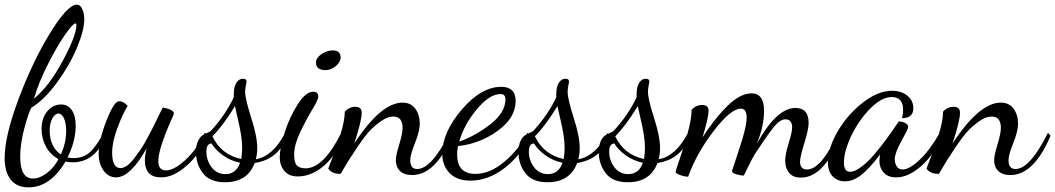

<svg xmlns="http://www.w3.org/2000/svg" viewBox="-30 -734 4545 827"><path d="M105 -270Q92 -246 74.5 -180Q57 -114 57 -59Q57 35 112 35Q141 35 172 11.5Q203 -12 222 -49Q187 -67 168 -102.5Q149 -138 149 -178Q149 -225 173.5 -254.5Q198 -284 233 -284Q262 -284 279 -260Q296 -236 296 -192Q296 -126 261 -56Q273 -53 287 -53Q312 -53 333 -62.5Q354 -72 369.5 -91Q385 -110 394.5 -124.5Q404 -139 415 -162L427 -149Q380 -35 284 -35Q267 -35 252 -38Q186 73 93 73Q42 73 16 39.5Q-10 6 -10 -53Q-10 -148 50.5 -309Q111 -470 186 -592Q261 -714 301 -714Q316 -714 324.5 -694.5Q333 -675 333 -651Q333 -604 301.5 -528.5Q270 -453 215.5 -378.5Q161 -304 105 -270ZM295 -633Q284 -633 250.5 -585Q217 -537 177 -458.5Q137 -380 116 -309Q180 -360 239.5 -470.5Q299 -581 299 -625Q299 -633 295 -633ZM184 -173Q184 -101 232 -69Q255 -118 255 -170Q255 -204 245.5 -224.5Q236 -245 222 -245Q207 -245 195.5 -224Q184 -203 184 -173Z M671 -271Q719 -262 719 -245Q719 -242 702 -204.5Q685 -167 668.5 -118Q652 -69 652 -40Q652 0 685 0Q719 0 768 -44.5Q817 -89 852 -162L865 -153Q833 -73 775.5 -21.5Q718 30 664 30Q594 30 594 -44Q594 -64 601 -94Q531 30 470 30Q437 30 416 0.5Q395 -29 395 -71Q395 -128 428 -213Q461 -298 483 -298Q502 -298 520 -278Q499 -245 476 -183.5Q453 -122 453 -77Q453 -10 489 -10Q502 -10 516.5 -20Q531 -30 546 -49.5Q561 -69 574.5 -88.5Q588 -108 603.5 -137Q619 -166 629 -185.5Q639 -205 652.5 -233.5Q666 -262 671 -271Z M814 -80Q814 -107 822.5 -125.5Q831 -144 841.5 -150.5Q852 -157 863.5 -162Q875 -167 878 -170Q942 -240 977 -315V-327Q977 -361 988.5 -378Q1000 -395 1016 -395Q1032 -395 1032 -382Q1032 -380 1029 -366Q1026 -352 1026 -338Q1026 -308 1052 -227Q1078 -146 1078 -97Q1078 -70 1072 -48Q1146 -61 1198 -161L1207 -151Q1172 -48 1067 -32Q1036 51 939 51Q874 51 844 12Q814 -27 814 -80ZM1013 -96Q1013 -124 1008 -155Q1003 -186 994 -223.5Q985 -261 982 -277Q931 -193 885 -147Q922 -68 1009 -49Q1013 -75 1013 -96ZM941 16Q987 16 1004 -33Q964 -41 931 -64.5Q898 -88 881 -116Q859 -115 859 -81Q859 -43 881.5 -13.5Q904 16 941 16Z M1319 -339Q1341 -339 1341 -317Q1341 -305 1315 -262Q1289 -219 1263 -164.5Q1237 -110 1237 -69Q1237 -34 1248.5 -21.5Q1260 -9 1286 -9Q1364 -9 1440 -162L1449 -152Q1421 -68 1366.5 -21Q1312 26 1252 26Q1215 26 1195 2.5Q1175 -21 1175 -58Q1175 -97 1196 -163Q1217 -229 1252 -284Q1287 -339 1319 -339ZM1372 -432Q1331 -432 1331 -465Q1331 -485 1355 -501Q1379 -517 1404 -517Q1437 -517 1437 -486Q1437 -467 1416.5 -449.5Q1396 -432 1372 -432Z M1384 -7Q1384 -10 1401.5 -54Q1419 -98 1437 -156.5Q1455 -215 1455 -253Q1474 -274 1501 -274Q1528 -274 1528 -248Q1528 -214 1496 -116Q1611 -292 1704 -292Q1740 -292 1759 -265.5Q1778 -239 1778 -202Q1778 -169 1757.5 -118Q1737 -67 1737 -44Q1737 -6 1767 -6Q1829 -6 1907 -162L1918 -149Q1846 20 1745 20Q1711 20 1693 2.5Q1675 -15 1675 -44Q1675 -64 1689.5 -111.5Q1704 -159 1704 -183Q1704 -232 1664 -232Q1640 -232 1612.5 -213Q1585 -194 1564 -172Q1543 -150 1514.5 -108Q1486 -66 1473.5 -46Q1461 -26 1437 15Q1400 15 1384 -7Z M2191 -299Q2191 -226 2113 -170Q2035 -114 1943 -105Q1939 -88 1939 -69Q1939 15 2018 15Q2079 15 2141 -36Q2203 -87 2242 -162L2254 -153Q2214 -64 2143 -10Q2072 44 1997 44Q1938 44 1906.5 11.5Q1875 -21 1875 -72Q1875 -164 1959 -262Q2043 -360 2129 -360Q2191 -360 2191 -299ZM2126 -329Q2079 -329 2024 -263.5Q1969 -198 1948 -124Q2018 -149 2082.5 -199Q2147 -249 2147 -306Q2147 -329 2126 -329Z M2203 -80Q2203 -107 2211.5 -125.5Q2220 -144 2230.5 -150.5Q2241 -157 2252.5 -162Q2264 -167 2267 -170Q2331 -240 2366 -315V-327Q2366 -361 2377.5 -378Q2389 -395 2405 -395Q2421 -395 2421 -382Q2421 -380 2418 -366Q2415 -352 2415 -338Q2415 -308 2441 -227Q2467 -146 2467 -97Q2467 -70 2461 -48Q2535 -61 2587 -161L2596 -151Q2561 -48 2456 -32Q2425 51 2328 51Q2263 51 2233 12Q2203 -27 2203 -80ZM2402 -96Q2402 -124 2397 -155Q2392 -186 2383 -223.5Q2374 -261 2371 -277Q2320 -193 2274 -147Q2311 -68 2398 -49Q2402 -75 2402 -96ZM2330 16Q2376 16 2393 -33Q2353 -41 2320 -64.5Q2287 -88 2270 -116Q2248 -115 2248 -81Q2248 -43 2270.5 -13.5Q2293 16 2330 16Z M2549 -80Q2549 -107 2557.5 -125.5Q2566 -144 2576.5 -150.5Q2587 -157 2598.5 -162Q2610 -167 2613 -170Q2677 -240 2712 -315V-327Q2712 -361 2723.5 -378Q2735 -395 2751 -395Q2767 -395 2767 -382Q2767 -380 2764 -366Q2761 -352 2761 -338Q2761 -308 2787 -227Q2813 -146 2813 -97Q2813 -70 2807 -48Q2881 -61 2933 -161L2942 -151Q2907 -48 2802 -32Q2771 51 2674 51Q2609 51 2579 12Q2549 -27 2549 -80ZM2748 -96Q2748 -124 2743 -155Q2738 -186 2729 -223.5Q2720 -261 2717 -277Q2666 -193 2620 -147Q2657 -68 2744 -49Q2748 -75 2748 -96ZM2676 16Q2722 16 2739 -33Q2699 -41 2666 -64.5Q2633 -88 2616 -116Q2594 -115 2594 -81Q2594 -43 2616.5 -13.5Q2639 16 2676 16Z M3174 22Q3158 22 3140.5 16.5Q3123 11 3123 2Q3123 0 3154.5 -93.5Q3186 -187 3186 -228Q3186 -266 3161 -266Q3118 -266 3044.5 -170.5Q2971 -75 2934 27Q2919 27 2899.5 20Q2880 13 2880 6Q2880 2 2897 -47Q2914 -96 2931.5 -159Q2949 -222 2949 -261Q2968 -282 2995 -282Q3022 -282 3022 -256Q3022 -229 2996 -142Q3045 -220 3101.5 -276Q3158 -332 3207 -332Q3261 -332 3261 -256Q3261 -191 3230 -115Q3315 -269 3396 -269Q3453 -269 3453 -205Q3453 -177 3434.5 -117.5Q3416 -58 3416 -38Q3416 -4 3446 -4Q3508 -4 3580 -162L3592 -148Q3564 -74 3519 -21.5Q3474 31 3419 31Q3386 31 3369 10.5Q3352 -10 3352 -42Q3352 -68 3367 -117Q3382 -166 3382 -184Q3382 -220 3353 -220Q3330 -220 3303.5 -187.5Q3277 -155 3222 -71Q3210 -53 3174 22Z M3842 -212Q3882 -205 3882 -187Q3882 -179 3853 -127Q3824 -75 3824 -48Q3824 -31 3832.5 -17.5Q3841 -4 3858 -4Q3887 -4 3931 -45.5Q3975 -87 4018 -162L4028 -152Q3997 -72 3940.5 -21Q3884 30 3830 30Q3795 30 3776.5 9.5Q3758 -11 3758 -40Q3758 -52 3761 -69Q3716 -9 3680.5 19Q3645 47 3610 47Q3577 47 3556.5 25.5Q3536 4 3536 -36Q3536 -95 3577.5 -167Q3619 -239 3685 -291Q3751 -343 3813 -343Q3852 -343 3878 -322Q3904 -301 3904 -268Q3904 -225 3855 -225Q3860 -243 3860 -260Q3860 -316 3811 -316Q3767 -316 3717.5 -265.5Q3668 -215 3636.5 -148.5Q3605 -82 3605 -33Q3605 6 3632 6Q3650 6 3674 -11Q3698 -28 3718 -49Q3738 -70 3765.5 -105.5Q3793 -141 3806.5 -160.5Q3820 -180 3842 -212Z M3961 -7Q3961 -10 3978.5 -54Q3996 -98 4014 -156.5Q4032 -215 4032 -253Q4051 -274 4078 -274Q4105 -274 4105 -248Q4105 -214 4073 -116Q4188 -292 4281 -292Q4317 -292 4336 -265.5Q4355 -239 4355 -202Q4355 -169 4334.5 -118Q4314 -67 4314 -44Q4314 -6 4344 -6Q4406 -6 4484 -162L4495 -149Q4423 20 4322 20Q4288 20 4270 2.5Q4252 -15 4252 -44Q4252 -64 4266.5 -111.5Q4281 -159 4281 -183Q4281 -232 4241 -232Q4217 -232 4189.5 -213Q4162 -194 4141 -172Q4120 -150 4091.5 -108Q4063 -66 4050.5 -46Q4038 -26 4014 15Q3977 15 3961 -7Z"/></svg>

Font: Dancing Script
Style: Regular
Weight: 400
Designer: Pablo Impallari
Foundry: Pablo Impallari. www.impallari.com
Version: Version 1.002